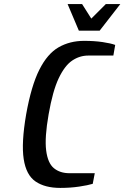

<svg xmlns="http://www.w3.org/2000/svg" viewBox="-20 -910 609 940"><path d="M275 10Q200 10 154 -21.5Q108 -53 96 -131.5Q84 -210 108 -350Q133 -490 172.5 -568.5Q212 -647 267 -678.5Q322 -710 392 -710Q442 -710 482.5 -704Q523 -698 544 -690L535 -638H412Q370 -638 333.5 -613.5Q297 -589 267.5 -527Q238 -465 218 -350Q198 -236 206 -173.5Q214 -111 244 -86.5Q274 -62 320 -62H444L434 -10Q411 -3 368 3.5Q325 10 275 10ZM366 -760 311 -890H382L427 -819L498 -890H569L468 -760Z"/></svg>

Font: Cuprum SemiBold
Style: Italic
Weight: 600
Italic angle: -10°
Version: Version 3.000